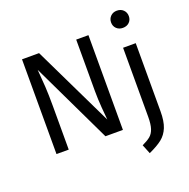

<svg xmlns="http://www.w3.org/2000/svg" viewBox="-166 -940 1293 1312"><g transform="rotate(-20 480.0 -284.0)"><path d="M583 0H456L176 -585Q182 -516 185.5 -457.5Q189 -399 189 -316V0H100V-689H224L507 -103Q504 -129 499 -194Q494 -259 494 -313V-689H583ZM868 -32Q868 41 850 85Q832 129 797.5 156.5Q763 184 701 212L674 145Q713 127 734 109.5Q755 92 765.5 60.5Q776 29 776 -26V-527H868ZM887 -717Q887 -690 869 -672.5Q851 -655 822 -655Q794 -655 776 -672.5Q758 -690 758 -717Q758 -744 776 -762Q794 -780 822 -780Q851 -780 869 -762Q887 -744 887 -717Z"/></g></svg>

Font: FiraGO
Style: Regular
Weight: 400
Designer: bBox Type
Foundry: bBox Type GmbH
Version: Version 1.001;April 20, 2020;FontCreator 12.0.0.2555 64-bit